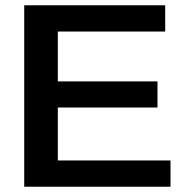

<svg xmlns="http://www.w3.org/2000/svg" viewBox="-20 -708 707 728"><path d="M626.5 -99.6V0H71.8V-688H606.4V-588.4H199.2V-399.4H577.1V-300.3H199.2V-99.6Z"/></svg>

Font: Arimo SemiBold
Style: Regular
Weight: 600
Designer: Steve Matteson
Foundry: Monotype Imaging Inc.
Version: Version 1.33